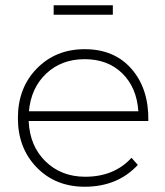

<svg xmlns="http://www.w3.org/2000/svg" viewBox="-20 -709 629 730"><path d="M409 -689V-653H184V-689ZM302 -522Q415 -522 480.5 -446.5Q546 -371 544 -249H89Q93 -154 153 -95.5Q213 -37 304 -37Q414 -37 480 -109L504 -82Q427 1 302 1Q191 1 119.5 -72.5Q48 -146 48 -260Q48 -375 120 -448.5Q192 -522 302 -522ZM90 -286H506Q500 -376 445 -430Q390 -484 302 -484Q214 -484 156 -429.5Q98 -375 90 -286Z"/></svg>

Font: Montserrat Ultra Light
Style: Regular
Weight: 200
Designer: Julieta Ulanovsky
Foundry: Julieta Ulanovsky
Version: Version 3.100;PS 003.100;hotconv 1.0.88;makeotf.lib2.5.64775